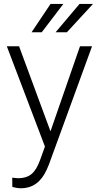

<svg xmlns="http://www.w3.org/2000/svg" viewBox="-20 -770 515 1003"><path d="M15.6 0ZM243.7 -84 397.9 -528.3H460.9L235.4 89.8L223.6 117.2Q180.2 213.4 89.4 213.4Q68.4 213.4 44.4 206.5L43.9 158.2L74.2 161.1Q117.2 161.1 143.8 139.9Q170.4 118.7 189 66.9L214.8 -4.4L15.6 -528.3H79.6ZM395.5 -749.5H465.8L329.6 -601.6H270.5ZM244.1 -749.5H311L198.2 -601.6H145Z"/></svg>

Font: Roboto Light
Style: Regular
Weight: 300
Designer: Google
Version: Version 2.134; 2016; ttfautohint (v1.6)